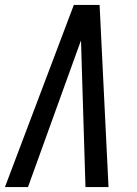

<svg xmlns="http://www.w3.org/2000/svg" viewBox="-35 -755 555 775"><path d="M-15 0 263 -735H367L403 0H310L295 -490Q294 -516 293.5 -541.5Q293 -567 292 -592Q283 -567 273.5 -541.5Q264 -516 255 -490L78 0Z"/></svg>

Font: Iosevka SS18 Medium
Style: Italic
Weight: 500
Italic angle: -9°
Monospace: yes
Designer: Belleve Invis
Foundry: Belleve Invis
Version: Version 25.1.1; ttfautohint (v1.8.4)